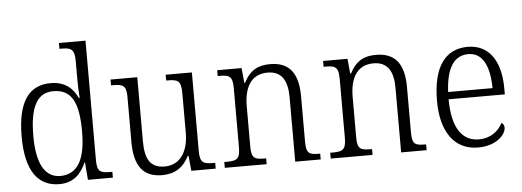

<svg xmlns="http://www.w3.org/2000/svg" viewBox="-50 -900 2857 1051"><g transform="rotate(-5 1378.5 -375.0)"><path d="M238 10C314 10 357 -33 385 -97H387L395 0H532V-32H521C468 -32 448 -39 448 -102V-760H302V-728H314C363 -728 385 -721 385 -654V-556C385 -523 386 -484 389 -451H384C358 -508 313 -545 237 -545C118 -545 54 -458 54 -267C54 -76 122 10 238 10ZM247 -34C163 -34 118 -111 118 -265C118 -420 157 -500 248 -500C353 -500 386 -418 386 -266C386 -118 345 -35 247 -34Z M802 10C871 10 919 -20 951 -83H955L963 0H1097V-32H1085C1035 -32 1013 -38 1013 -103V-536H869V-504H877C932 -504 951 -497 951 -428V-210C951 -112 909 -36 820 -36C737 -36 713 -92 713 -186V-536H566V-504H576C630 -504 650 -497 650 -434V-185C650 -49 702 10 802 10Z M1147 0H1377V-32H1369C1316 -32 1296 -38 1296 -102V-326C1296 -421 1330 -499 1425 -499C1505 -499 1534 -443 1534 -354V0H1674V-32H1667C1614 -32 1597 -39 1597 -105V-354C1597 -485 1545 -544 1443 -544C1378 -544 1333 -522 1298 -454H1294L1286 -536H1152V-504H1163C1213 -504 1234 -497 1234 -433V-105C1234 -39 1213 -32 1159 -32H1147Z M1729 0H1959V-32H1951C1898 -32 1878 -38 1878 -102V-326C1878 -421 1912 -499 2007 -499C2087 -499 2116 -443 2116 -354V0H2256V-32H2249C2196 -32 2179 -39 2179 -105V-354C2179 -485 2127 -544 2025 -544C1960 -544 1915 -522 1880 -454H1876L1868 -536H1734V-504H1745C1795 -504 1816 -497 1816 -433V-105C1816 -39 1795 -32 1741 -32H1729Z M2538 10C2641 10 2692 -49 2692 -86C2692 -100 2685 -109 2677 -113C2656 -71 2613 -34 2547 -34C2455 -34 2401 -108 2400 -267H2709V-299C2709 -456 2642 -544 2529 -544C2406 -544 2336 -451 2336 -263C2336 -89 2412 10 2538 10ZM2645 -307H2401C2407 -431 2446 -504 2529 -504C2609 -504 2644 -425 2645 -307Z"/></g></svg>

Font: Noto Serif Devanagari SemiCondensed Light
Style: Regular
Weight: 300
Width: 4
Designer: Universal Thirst, Indian Type Foundry and the Monotype Design Team
Foundry: Monotype Imaging Inc.
Version: Version 2.004